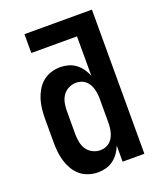

<svg xmlns="http://www.w3.org/2000/svg" viewBox="-138 -824 775 920"><g transform="rotate(-20 250.0 -363.5)"><path d="M203 8Q179 8 155.5 0.5Q132 -7 113.5 -22.5Q95 -38 82.5 -59.5Q70 -81 63 -104Q56 -127 53.5 -151.5Q51 -176 51 -200V-320Q51 -344 53.5 -368.5Q56 -393 63 -416Q70 -439 82.5 -460.5Q95 -482 113.5 -497.5Q132 -513 155.5 -520.5Q179 -528 203 -528Q224 -528 244 -522.5Q264 -517 281 -504.5Q298 -492 310 -475Q322 -458 330 -438V-639H97V-735H441V0H330V-82Q322 -62 310 -45Q298 -28 281 -15.5Q264 -3 244 2.5Q224 8 203 8ZM249 -88Q262 -88 274.5 -92Q287 -96 297 -104.5Q307 -113 313.5 -124.5Q320 -136 323.5 -148.5Q327 -161 328.5 -174Q330 -187 330 -200V-320Q330 -333 328.5 -346Q327 -359 323.5 -371.5Q320 -384 313.5 -395.5Q307 -407 297 -415.5Q287 -424 274.5 -428Q262 -432 249 -432Q229 -432 210.5 -422.5Q192 -413 181 -396.5Q170 -380 166 -360Q162 -340 162 -320V-200Q162 -180 166 -160Q170 -140 181 -123.5Q192 -107 210.5 -97.5Q229 -88 249 -88Z"/></g></svg>

Font: Iosevka SS18
Style: Bold
Weight: 700
Monospace: yes
Designer: Belleve Invis
Foundry: Belleve Invis
Version: Version 25.1.1; ttfautohint (v1.8.4)